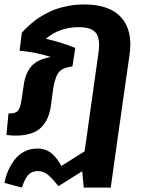

<svg xmlns="http://www.w3.org/2000/svg" viewBox="-20 -600 667 862"><path d="M356.9 -580.1Q472.2 -580.1 524.4 -521.5Q576.7 -462.9 562 -356.9L528.8 -125L511.2 0L477.1 242.2H356L349.1 168.9L242.2 235.8Q215.3 201.2 195.1 184.6Q174.8 168 149.9 168Q133.3 168 120.6 174.8Q107.9 181.6 99.6 195.1Q91.3 208.5 87.4 217.5Q83.5 226.6 78.1 242.2L0 221.2Q5.9 191.4 17.1 165.5Q28.3 139.6 45.9 116.7Q63.5 93.8 89.8 80.3Q116.2 66.9 147.9 66.9Q168.5 66.9 185.8 73.5Q203.1 80.1 216.3 92.8Q229.5 105.5 237.8 116.9Q246.1 128.4 255.9 145L359.9 79.1L371.1 0L421.9 -361.8Q431.2 -424.3 411.4 -451.2Q391.6 -478 334 -478Q246.1 -478 186 -425.8Q255.9 -410.2 317.9 -384.8L305.2 -301.8Q258.8 -296.4 242.2 -273.2Q225.6 -250 217.8 -194.8L208 -122.1Q203.6 -93.3 194.1 -71.3Q184.6 -49.3 167.2 -30.3Q149.9 -11.2 120.1 -1.2Q90.3 8.8 49.8 8.8Q33.2 8.8 8.8 5.9L18.1 -90.8H24.9Q50.3 -90.8 60.5 -102.8Q70.8 -114.7 76.2 -148.9L86.9 -220.2Q94.2 -272 121.1 -302.7Q147.9 -333.5 208 -344.2Q142.6 -365.7 67.9 -372.1L78.1 -453.1Q88.9 -464.4 94 -470Q99.1 -475.6 116.5 -491Q133.8 -506.3 147.9 -515.9Q162.1 -525.4 186.8 -539.1Q211.4 -552.7 235.1 -560.5Q258.8 -568.4 291 -574.2Q323.2 -580.1 356.9 -580.1Z"/></svg>

Font: FiraGO SemiBold
Style: Italic
Weight: 600
Italic angle: -8°
Designer: bBox Type GmbH
Foundry: bBox Type GmbH
Version: Version 1.001;PS 001.001;hotconv 1.0.88;makeotf.lib2.5.64775